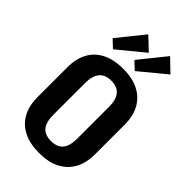

<svg xmlns="http://www.w3.org/2000/svg" viewBox="-287 -1057 1160 1160"><g transform="rotate(45 293.0 -477.0)"><path d="M293 10Q215 10 160 -17.5Q105 -45 76.5 -97Q48 -149 48 -222V-478Q48 -552 76.5 -603.5Q105 -655 160 -682.5Q215 -710 293 -710Q371 -710 425.5 -682.5Q480 -655 509 -603.5Q538 -552 538 -478V-222Q538 -149 509 -97Q480 -45 425.5 -17.5Q371 10 293 10ZM293 -92Q345 -92 370 -122Q395 -152 395 -214V-486Q395 -548 369.5 -578Q344 -608 293 -608Q242 -608 216.5 -577.5Q191 -547 191 -486V-214Q191 -152 216 -122Q241 -92 293 -92ZM334 -887 166 -749 117 -795 253 -964ZM519 -887 352 -749 303 -795 439 -964Z"/></g></svg>

Font: Pathway Extreme Condensed
Style: Bold
Weight: 700
Width: 3
Version: Version 1.001;gftools[0.9.26]